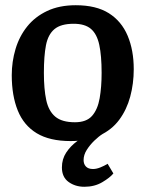

<svg xmlns="http://www.w3.org/2000/svg" viewBox="-20 -528 558 735"><path d="M250 12Q170 12 120.5 -18Q71 -48 48 -105Q25 -162 25 -240Q25 -292 39.5 -340.5Q54 -389 84 -426.5Q114 -464 160.5 -486Q207 -508 270 -508Q348 -508 396.5 -477.5Q445 -447 468.5 -391.5Q492 -336 492 -263Q492 -208 478.5 -158Q465 -108 436.5 -69.5Q408 -31 361.5 -9.5Q315 12 250 12ZM267 -60Q311 -60 332.5 -84.5Q354 -109 361.5 -152Q369 -195 369 -249Q369 -315 360 -356.5Q351 -398 328 -417.5Q305 -437 262 -437Q213 -437 188.5 -416.5Q164 -396 156 -355Q148 -314 148 -249Q148 -187 157 -145Q166 -103 191.5 -81.5Q217 -60 267 -60ZM303 187Q268 187 242.5 168.5Q217 150 217 113Q217 81 233.5 56Q250 31 274.5 13Q299 -5 322 -16H374Q358 -6 341 10.5Q324 27 312 46Q300 65 300 85Q300 100 309 109.5Q318 119 336 119Q349 119 364 113Q379 107 392 99L414 136Q401 152 371.5 169.5Q342 187 303 187Z"/></svg>

Font: Faustina Light SemiBold
Style: Regular
Weight: 600
Version: Version 1.200